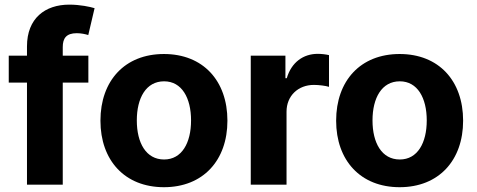

<svg xmlns="http://www.w3.org/2000/svg" viewBox="-20 -781 2017 812"><path d="M353.7 -545.5H245.4V-582C245.4 -619 260.3 -640.6 304.7 -640.6C322.8 -640.6 341.3 -636.7 353.3 -632.8L380 -746.4C361.2 -752.1 319.6 -761.4 273.1 -761.4C170.5 -761.4 94.1 -703.5 94.1 -584.9V-545.5H17V-431.8H94.1V0H245.4V-431.8H353.7Z M673.3 10.7C838.8 10.7 941.8 -102.6 941.8 -270.6C941.8 -439.6 838.8 -552.6 673.3 -552.6C507.8 -552.6 404.8 -439.6 404.8 -270.6C404.8 -102.6 507.8 10.7 673.3 10.7ZM674 -106.5C597.7 -106.5 558.6 -176.5 558.6 -271.7C558.6 -366.8 597.7 -437.1 674 -437.1C748.9 -437.1 788 -366.8 788 -271.7C788 -176.5 748.9 -106.5 674 -106.5Z M1040.5 0H1191.8V-308.6C1191.8 -375.7 1240.8 -421.9 1307.5 -421.9C1328.5 -421.9 1357.2 -418.3 1371.4 -413.7V-547.9C1358 -551.1 1339.1 -553.3 1323.9 -553.3C1262.8 -553.3 1212.7 -517.8 1192.8 -450.3H1187.1V-545.5H1040.5Z M1670.1 10.7C1835.6 10.7 1938.6 -102.6 1938.6 -270.6C1938.6 -439.6 1835.6 -552.6 1670.1 -552.6C1504.6 -552.6 1401.6 -439.6 1401.6 -270.6C1401.6 -102.6 1504.6 10.7 1670.1 10.7ZM1670.8 -106.5C1594.5 -106.5 1555.4 -176.5 1555.4 -271.7C1555.4 -366.8 1594.5 -437.1 1670.8 -437.1C1745.7 -437.1 1784.8 -366.8 1784.8 -271.7C1784.8 -176.5 1745.7 -106.5 1670.8 -106.5Z"/></svg>

Font: Karasuma Gothic
Style: Bold
Weight: 700
Designer: Rasmus Andersson / Ryoko Nishizuka
Foundry: Genbu
Version: Version 1.00